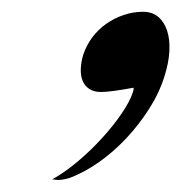

<svg xmlns="http://www.w3.org/2000/svg" viewBox="-20 -707 308 326"><path d="M98.1 -404.8Q86.4 -401.4 78.1 -401.4Q76.2 -401.4 74.2 -401.9Q72.3 -402.3 68.4 -402.3Q89.8 -414.1 112.3 -433.1Q134.8 -452.1 153.8 -473.1Q172.9 -494.1 186.8 -514.6Q200.7 -535.2 205.6 -550.3Q207 -554.7 207 -558.1Q167.5 -550.8 151.4 -550.8Q139.2 -550.8 131.3 -556.2Q123.5 -561.5 120.1 -570.3Q116.7 -579.1 117.2 -590.3Q117.7 -601.6 121.1 -613.3Q126.5 -629.9 136.7 -643.6Q147 -657.2 160.6 -666.7Q174.3 -676.3 190.2 -681.6Q206.1 -687 222.7 -687Q238.3 -687 248.5 -678.5Q258.8 -669.9 263.7 -655Q268.6 -640.1 267.6 -620.4Q266.6 -600.6 259.3 -577.6Q250.5 -549.3 233.4 -522.5Q216.3 -495.6 194.6 -472.4Q172.9 -449.2 147.9 -431.6Q123 -414.1 98.1 -404.8Z"/></svg>

Font: XB Zar
Style: Italic
Weight: 400
Italic angle: -12°
Designer: Behnam
Foundry: Irmug
Version: Version 8.005 2009